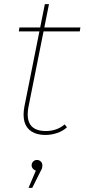

<svg xmlns="http://www.w3.org/2000/svg" viewBox="-20 -650 428 929"><path d="M200 3Q159 3 133 -13.5Q107 -30 98.5 -60.5Q90 -91 98 -134L197 -630H217L119 -139Q106 -77 127 -46.5Q148 -16 202 -16Q228 -16 251 -24Q274 -32 293 -48L304 -34Q283 -15 255 -6Q227 3 200 3ZM71 -498 74 -517H369L366 -498ZM118 259 158 165 159 176Q149 176 141 168Q133 160 133 150Q133 139 140.5 131.5Q148 124 158 124Q170 124 177.5 131.5Q185 139 185 150Q185 158 183 164.5Q181 171 176 179L136 259Z"/></svg>

Font: Montserrat Thin Thin
Style: Italic
Weight: 250
Italic angle: -11.3°
Version: Version 9.000